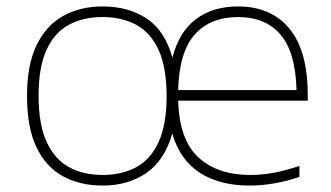

<svg xmlns="http://www.w3.org/2000/svg" viewBox="-20 -568 1030 597"><path d="M299 9Q229 9 176 -19.8Q123 -48.5 93.5 -110Q64 -171.5 64 -270Q64 -366.5 94 -428Q124 -489.5 177 -518.8Q230 -548 299 -548Q379.5 -548 436.2 -510.2Q493 -472.5 516 -388.5Q536.5 -468.5 589 -508.2Q641.5 -548 720 -548Q823 -548 880 -478.8Q937 -409.5 937 -272V-255H534Q537.5 -133 597 -78.5Q656.5 -24 758 -24Q795.5 -24 833 -31.2Q870.5 -38.5 911 -52V-18Q831.5 9 756 9Q663.5 9 601.8 -30.5Q540 -70 515.5 -152.5Q492 -69.5 435.2 -30.2Q378.5 9 299 9ZM299 -24Q359 -24 403.8 -48.2Q448.5 -72.5 473.2 -126.5Q498 -180.5 498 -269Q498 -358.5 473.2 -412.5Q448.5 -466.5 403.8 -490.8Q359 -515 299 -515Q239 -515 194.2 -491Q149.5 -467 124.8 -413.2Q100 -359.5 100 -271Q100 -181.5 124.8 -127.2Q149.5 -73 194.2 -48.5Q239 -24 299 -24ZM720 -515Q634 -515 585.5 -460.5Q537 -406 534 -288H902Q899 -405 852.5 -460Q806 -515 720 -515Z"/></svg>

Font: Encode Sans Expanded Expanded Thin
Style: Regular
Weight: 100
Width: 7
Designer: Multiple Designers
Foundry: Impallari Type
Version: Version 3.000; ttfautohint (v1.8.3) -l 8 -r 50 -G 200 -x 14 